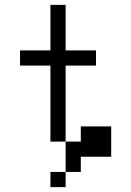

<svg xmlns="http://www.w3.org/2000/svg" viewBox="-20 -645 540 790"><path d="M375 -375V-437.5H250V-625H187.5V-437.5H62.5V-375H187.5V-62.5H250Q250 -62.5 250 62.5H187.5V125H250V62.5H312.5V0H437.5Q437.5 0 437.5 -125H312.5V-62.5H250V-375Z"/></svg>

Font: UnifontExMono
Style: Regular
Weight: 500
Version: Version 15.0.06